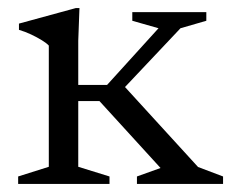

<svg xmlns="http://www.w3.org/2000/svg" viewBox="-20 -456 573 476"><path d="M226.5 -205.5H160.5V-245.5H245.5L373 -386L308 -404.5V-426H491.5V-404.5L427.5 -386L276 -225.5L286 -244.5L471 -42L533 -18.5V0H319.5V-18.5L378 -39.5ZM177 -436 174 -355V-42.5L251.5 -18.5V0H25V-18.5L101 -42.5V-343Q95.5 -349 83.8 -356.2Q72 -363.5 57.2 -370.5Q42.5 -377.5 27 -382V-397.5L168 -436Z"/></svg>

Font: Newsreader Text
Style: Regular
Weight: 400
Designer: Hugues Gentile
Foundry: Production Type
Version: Version 1.001